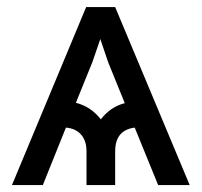

<svg xmlns="http://www.w3.org/2000/svg" viewBox="-20 -536 584 556"><path d="M438 0 370.1 -166.5Q313.5 -159.2 313.5 -97.7V0H230.5V-97.7Q230.5 -128.4 214.8 -146.2Q199.2 -164.1 170.9 -166.5L104 0H14.6L229.5 -515.6H313.5L529.3 0ZM199.7 -238.3Q243.2 -227.5 272 -190.4Q299.8 -226.6 341.3 -237.3L293 -356.4L270.5 -422.9L247.6 -356.4Z"/></svg>

Font: Inter Display
Style: Regular
Weight: 400
Designer: Rasmus Andersson
Foundry: rsms
Version: Version 4.001;git-9221beed3